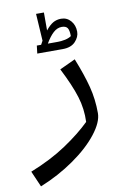

<svg xmlns="http://www.w3.org/2000/svg" viewBox="-155 -695 652 1011"><g transform="rotate(-10 171.0 -189.5)"><path d="M-57 175Q54 131 136 76Q218 21 273 -33Q276 -102 255.5 -168.5Q235 -235 187 -329L271 -368Q307 -278 324.5 -210Q342 -142 342 -68Q342 -20 293.5 42Q245 104 162 162Q79 220 -20 260ZM309 -509Q309 -481 286 -456.5Q263 -432 218 -432H82L87 -474H110L121 -494L112 -639H154V-543Q175 -569 194 -580Q213 -591 237 -591Q268 -591 288.5 -567.5Q309 -544 309 -509ZM272 -492Q272 -523 263.5 -535.5Q255 -548 233 -548Q209 -548 188 -529Q167 -510 146 -474H193Q247 -474 272 -492Z"/></g></svg>

Font: FiraGO Book
Style: Italic
Weight: 350
Italic angle: -8°
Designer: bBox Type GmbH
Foundry: bBox Type GmbH
Version: Version 1.001